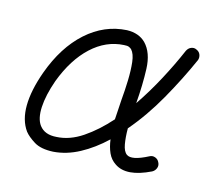

<svg xmlns="http://www.w3.org/2000/svg" viewBox="-71 -508 691 609"><g transform="rotate(15 274.5 -203.5)"><path d="M149 13Q109 15 86.5 1Q64 -13 53 -27Q30 -59 30.5 -108Q31 -157 54 -221Q87 -312 145 -364Q203 -416 276 -420Q315 -421 338 -398Q365 -370 367 -317.5Q369 -265 364 -204Q396 -251 424 -303.5Q452 -356 473 -405Q478 -415 487 -418.5Q496 -422 504 -418Q514 -414 517.5 -405Q521 -396 518 -387Q487 -317 447 -246.5Q407 -176 359 -120Q359 -91 363 -68.5Q367 -46 378 -38Q396 -25 448 -52Q457 -57 466.5 -53.5Q476 -50 480 -41Q485 -32 481.5 -22.5Q478 -13 469 -8Q393 29 352 1Q335 -10 326.5 -29Q318 -48 315 -72Q276 -35 234 -12.5Q192 10 149 13ZM147 -35Q190 -37 231.5 -65Q273 -93 312 -137Q313 -152 314 -168.5Q315 -185 316 -201Q319 -234 320 -267Q321 -300 318 -326.5Q315 -353 304 -365Q301 -368 295.5 -370.5Q290 -373 279 -372Q221 -369 174 -325.5Q127 -282 98 -205Q80 -154 78 -115Q76 -76 91 -56Q109 -32 147 -35Z"/></g></svg>

Font: Zen Kurenaido
Style: ARC
Weight: 400
Designer: Yoshimichi Ohira
Foundry: Positype
Version: Version 1.001